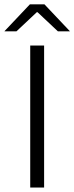

<svg xmlns="http://www.w3.org/2000/svg" viewBox="-54 -844 334 864"><path d="M144.5 0H82V-639H144.5ZM80.5 -824.5H146L260 -704V-703H206.5L115 -789H111.5L20 -703H-33.5V-704Z"/></svg>

Font: Anek Latin Medium Light
Style: Regular
Weight: 300
Version: Version 1.003